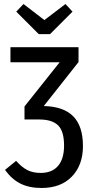

<svg xmlns="http://www.w3.org/2000/svg" viewBox="-20 -924 461 956"><path d="M393 -197Q393 -102 338 -45Q283 12 187 12Q125 12 81.5 -10Q38 -32 5 -78L60 -123Q89 -91 116.5 -77Q144 -63 183 -63Q239 -63 269 -98Q299 -133 299 -199Q299 -271 269 -300Q239 -329 176 -329H102V-394L277 -614H32V-689H371V-615L198 -396Q296 -394 344.5 -345Q393 -296 393 -197ZM306 -904 341 -866 229 -754H173L61 -866L97 -904L201 -824Z"/></svg>

Font: Fira Sans Extra Condensed
Style: Regular
Weight: 400
Width: 1
Designer: Carrois Corporate & Edenspiekermann AG
Foundry: Carrois Corporate GbR & Edenspiekermann AG
Version: Version 4.203